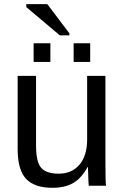

<svg xmlns="http://www.w3.org/2000/svg" viewBox="-20 -893 596 923"><path d="M401.4 -90.3Q371.1 -35.6 331.3 -12.9Q291.5 9.8 232.4 9.8Q145.5 9.8 105.2 -33.4Q64.9 -76.7 64.9 -176.3V-528.3H153.3V-193.4Q153.3 -114.3 178 -86.2Q202.6 -58.1 262.2 -58.1Q325.7 -58.1 362.3 -101.6Q398.9 -145 398.9 -222.2V-528.3H486.8V-112.8Q486.8 -20.5 489.7 0H406.7Q406.2 -2.4 405 -22.9Q403.8 -43.5 402.8 -90.3ZM413.6 -685.1V-595.2H334V-685.1ZM222.2 -685.1V-595.2H141.6V-685.1ZM313.5 -732.9V-723.1H267.6L106.4 -858.9V-873H207.5Z"/></svg>

Font: Arimo Nerd Font
Style: Regular
Weight: 400
Designer: Steve Matteson
Foundry: Monotype Imaging Inc.
Version: Version 1.33;Nerd Fonts 3.2.1